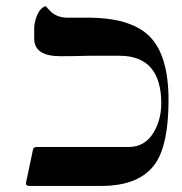

<svg xmlns="http://www.w3.org/2000/svg" viewBox="-20 -613 599 633"><path d="M535.6 -283.2Q535.6 -139.6 493.7 -76.2Q442.9 0 313.5 0H77.6Q63.5 0 65.9 -11.2L88.9 -120.6Q91.3 -128.4 100.1 -128.4H403.8Q458.5 -128.4 487.3 -177.7Q511.2 -218.3 511.7 -271.5Q511.7 -428.7 374.5 -429.2H276.9Q222.2 -427.7 179.2 -427.7Q94.2 -427.7 92.8 -483.9V-510.3Q91.3 -533.2 100.1 -557.1Q111.3 -587.4 130.9 -592.8Q137.2 -585 146 -576.2Q167.5 -554.7 203.1 -554.7H262.7Q408.7 -556.2 472.2 -493.9Q535.6 -431.6 535.6 -283.2Z"/></svg>

Font: Accordance
Style: Italic
Weight: 400
Italic angle: -11°
Version: Version 1.2 (build January 31, 2020) Miklal Software Solutio